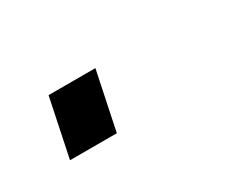

<svg xmlns="http://www.w3.org/2000/svg" viewBox="-33 -139 246 206"><g transform="rotate(-30 89.5 -36.0)"><path d="M14 0 29 -72H87L72 0Z"/></g></svg>

Font: Saira Semi Condensed ExtraLight
Style: Italic
Weight: 200
Width: 4
Italic angle: -12°
Designer: Hector Gatti with collaboration of the Omnibus-Type team
Foundry: Omnibus-Type
Version: Version 1.001; ttfautohint (v1.8)